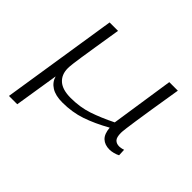

<svg xmlns="http://www.w3.org/2000/svg" viewBox="-172 -742 1160 1160"><g transform="rotate(45 408.5 -162.0)"><path d="M36 210 152 -534H224Q208 -435 197.5 -369.5Q187 -304 181 -264Q175 -224 172.5 -203.5Q170 -183 169.5 -174Q169 -165 169 -160Q169 -106 203.5 -75.5Q238 -45 308 -45Q388 -45 455 -67.5Q522 -90 601 -129L662 -534H735Q716 -418 704 -342.5Q692 -267 685.5 -222Q679 -177 676 -154Q673 -131 672.5 -122.5Q672 -114 672 -111Q672 -73 685.5 -59Q699 -45 723 -45Q727 -45 737 -46.5Q747 -48 758 -52L760 -7Q745 1 726.5 5.5Q708 10 695 10Q654 10 630 -12.5Q606 -35 602 -85Q520 -39 448 -14.5Q376 10 292 10Q233 10 198 -12Q163 -34 152 -73L107 210Z"/></g></svg>

Font: Georama ExtraExtended Light
Style: Italic
Weight: 300
Width: 8
Italic angle: -9°
Designer: Jean-Baptiste Levee
Foundry: Production Type
Version: Version 1.000